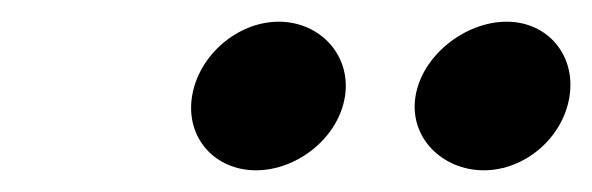

<svg xmlns="http://www.w3.org/2000/svg" viewBox="-20 -766 546 177"><path d="M157 -677C151 -639 178 -609 216 -609C254 -609 292 -639 298 -677C304 -715 275 -746 237 -746C199 -746 163 -715 157 -677ZM363 -677C357 -639 388 -609 426 -609C464 -609 499 -639 505 -677C511 -715 485 -746 447 -746C409 -746 369 -715 363 -677Z"/></svg>

Font: Ampere
Style: ExtIta
Weight: 400
Version: Version 1